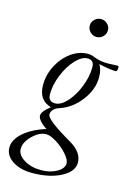

<svg xmlns="http://www.w3.org/2000/svg" viewBox="-189 -681 713 1021"><g transform="rotate(15 167.0 -170.0)"><path d="M236.8 -514.2Q217.3 -514.2 202.1 -528.8Q187 -543.5 187 -564Q187 -584 202.1 -598.4Q217.3 -612.8 236.8 -612.8Q257.3 -612.8 272.2 -598.4Q287.1 -584 287.1 -564Q287.1 -543.5 272.2 -528.8Q257.3 -514.2 236.8 -514.2ZM92.8 272.9Q26.9 272.9 -15.6 244.6Q-58.1 216.3 -58.1 172.9Q-58.1 129.9 -13.9 90.8Q30.3 51.8 106.9 26.9Q83 12.2 69.1 -4.4Q55.2 -21 55.2 -33.2Q55.2 -56.2 100.1 -90.8Q28.8 -110.4 28.8 -194.8Q28.8 -250.5 55.4 -302Q82 -353.5 125.7 -384.8Q169.4 -416 216.8 -416Q237.3 -416 256.8 -407.2Q289.1 -394 329.1 -394Q334 -394 340.8 -394.3Q347.7 -394.5 360.1 -395Q372.6 -395.5 383.8 -396Q392.1 -396 392.1 -388.2Q392.1 -365.2 382.8 -365.2Q349.6 -365.2 289.1 -378.9Q306.2 -354.5 306.2 -310.1Q306.2 -243.7 259.5 -182.1Q212.9 -120.6 146 -98.1Q125 -91.8 113.5 -79.3Q102.1 -66.9 102.1 -51.8Q102.1 -22.9 246.1 60.1Q314.9 100.6 314.9 157.2Q314.9 206.5 251.5 239.7Q188 272.9 92.8 272.9ZM115.2 -116.2Q147 -116.2 180.4 -152.8Q213.9 -189.5 235.8 -245.1Q257.8 -300.8 257.8 -353Q257.8 -392.1 222.2 -392.1Q190.4 -392.1 156.2 -355.5Q122.1 -318.8 99.6 -263.4Q77.1 -208 77.1 -157.2Q77.1 -116.2 115.2 -116.2ZM134.8 246.1Q185.1 246.1 221.4 225.3Q257.8 204.6 257.8 175.8Q257.8 156.2 231.9 127Q206.1 97.7 171.4 75.9Q136.7 54.2 113.8 54.2Q76.7 54.2 39.3 90.8Q2 127.4 2 164.1Q2 197.8 41 221.9Q80.1 246.1 134.8 246.1Z"/></g></svg>

Font: Junicode SmCond Light
Style: Italic
Weight: 300
Width: 4
Italic angle: -11°
Designer: Peter S. Baker
Version: Version 2.206